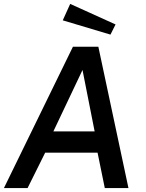

<svg xmlns="http://www.w3.org/2000/svg" viewBox="-24 -962 745 982"><path d="M335 -942 297 -858 541 -785 567 -837ZM-4 0H117L207 -181H475L512 0H633L479 -723H349ZM249 -290 398 -604 460 -290Z"/></svg>

Font: United Sans SemiBold
Style: Italic
Weight: 600
Italic angle: -8°
Designer: Pablo Impallari, Rodrigo Fuenzalida (Modified by Dan O. Williams)
Version: Version 1.000;PS 001.000;hotconv 1.0.88;makeotf.lib2.5.64775